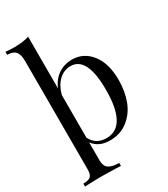

<svg xmlns="http://www.w3.org/2000/svg" viewBox="-231 -885 1021 1169"><g transform="rotate(-30 279.5 -301.0)"><path d="M326 -529Q408 -529 460 -462.5Q512 -396 512 -281Q512 -202 488 -136.5Q464 -71 411 -28.5Q358 14 283 14Q205 14 166 -40V88Q166 127 189.5 143.5Q213 160 262 160V181Q259 181 251.5 180.5Q244 180 230.5 179.5Q217 179 205 179Q147 177 118 177Q98 177 52 179Q43 179 33 179.5Q23 180 18 180.5Q13 181 10 181V160Q47 160 61.5 147Q76 134 76 98V-663Q76 -710 58.5 -730.5Q41 -751 0 -751V-772Q32 -769 62 -769Q124 -769 166 -783V-420Q188 -472 230 -500.5Q272 -529 326 -529ZM272 -9Q415 -9 415 -267Q415 -499 299 -499Q253 -499 217.5 -466Q182 -433 166 -373V-73Q198 -9 272 -9Z"/></g></svg>

Font: Playfair Display
Style: Regular
Weight: 400
Designer: Claus Eggers S?rensen
Foundry: Claus Eggers S?rensen
Version: Version 1.003